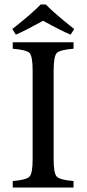

<svg xmlns="http://www.w3.org/2000/svg" viewBox="-20 -839 387 859"><path d="M312 -709 296 -684Q254 -701 173 -746Q89 -700 51 -684L35 -709Q125 -780 162 -819H185Q222 -780 312 -709ZM309 0H37V-29Q98 -34 112 -49Q126 -63 126 -126V-524Q126 -587 112 -602Q98 -616 37 -621V-650H309V-621Q248 -616 234 -602Q220 -587 220 -524V-126Q220 -63 234 -49Q248 -34 309 -29Z"/></svg>

Font: Triodion
Style: Regular
Weight: 400
Version: Version 1.201; ttfautohint (v1.8.4.7-5d5b)